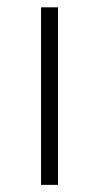

<svg xmlns="http://www.w3.org/2000/svg" viewBox="-20 -518 278 538"><path d="M142.5 -497.5V0H95V-497.5Z"/></svg>

Font: Lato TR Light
Style: Regular
Weight: 300
Designer: Lukasz Dziedzic
Foundry: Lukasz Dziedzic
Version: Version 1.104 2013